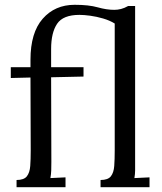

<svg xmlns="http://www.w3.org/2000/svg" viewBox="-20 -780 677 800"><path d="M107 -531Q107 -644 158 -702Q209 -760 291 -760Q350 -760 387 -749.5Q424 -739 456 -739Q470 -739 484 -742.5Q498 -746 514 -755H543V-106Q543 -86 543 -70.5Q543 -55 540 -38Q556 -39 571.5 -39.5Q587 -40 603 -41V0H399V-30Q430 -30 442 -45.5Q454 -61 456 -88.5Q458 -116 458 -152V-682Q437 -695 409.5 -703Q382 -711 356 -714.5Q330 -718 311 -718Q243 -718 218 -681Q193 -644 193 -576V-500H328V-461L193 -458L194 -106Q194 -86 193.5 -70.5Q193 -55 190 -38Q206 -39 221.5 -39.5Q237 -40 253 -41V0H49V-30Q80 -30 92 -45.5Q104 -61 106 -88.5Q108 -116 108 -152L107 -457L25 -455V-500H107Z"/></svg>

Font: Lora
Style: Regular
Weight: 400
Designer: Olga Karpushina, Alexei Vanyashin (Cyrillic)
Foundry: Cyreal
Version: Version 3.005; ttfautohint (v1.8.4.7-5d5b)